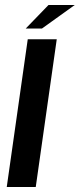

<svg xmlns="http://www.w3.org/2000/svg" viewBox="-20 -748 319 768"><path d="M7 0 91 -591H207L123 0ZM83 -634 174 -728H279L148 -634Z"/></svg>

Font: Alumni Sans
Style: Bold Italic
Weight: 700
Italic angle: -8°
Designer: Robert E. Leuschke
Foundry: Robert E. Leuschke
Version: Version 1.016